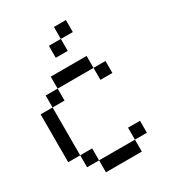

<svg xmlns="http://www.w3.org/2000/svg" viewBox="-170 -779 778 869"><g transform="rotate(-30 219.0 -344.0)"><path d="M125 -437.5V-500H187.5V-437.5ZM187.5 -437.5V-500H250V-437.5ZM250 -437.5V-500H312.5V-437.5ZM62.5 -375V-437.5H125V-375ZM0 -312.5V-375H62.5V-312.5ZM0 -250V-312.5H62.5V-250ZM0 -187.5V-250H62.5V-187.5ZM0 -125V-187.5H62.5V-125ZM62.5 -62.5V-125H125V-62.5ZM125 0V-62.5H187.5V0ZM187.5 0V-62.5H250V0ZM250 0V-62.5H312.5V0ZM312.5 -375V-437.5H375V-375ZM312.5 -62.5V-125H375V-62.5ZM187.5 -562.5V-625H250V-562.5ZM250 -625V-687.5H312.5V-625Z"/></g></svg>

Font: AprilSans
Style: Regular
Weight: 400
Designer: typesprite
Version: Version 1.001;PS 001.001;hotconv 1.0.88;makeotf.lib2.5.64775